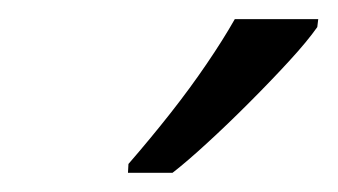

<svg xmlns="http://www.w3.org/2000/svg" viewBox="-20 -786 352 200"><path d="M113.3 -606 113.8 -615.2Q136.7 -641.6 157.5 -668Q178.2 -694.3 195.3 -719.5Q212.4 -744.6 224.6 -766.1H311.5L310.5 -757.8Q300.3 -743.2 281.2 -722.4Q262.2 -701.7 239.7 -679.2Q217.3 -656.7 196 -637.2Q174.8 -617.7 159.7 -606Z"/></svg>

Font: Open Sans Condensed
Style: Italic
Weight: 400
Width: 3
Italic angle: -12°
Designer: Monotype Design Team
Foundry: Monotype Imaging Inc.
Version: Version 3.000